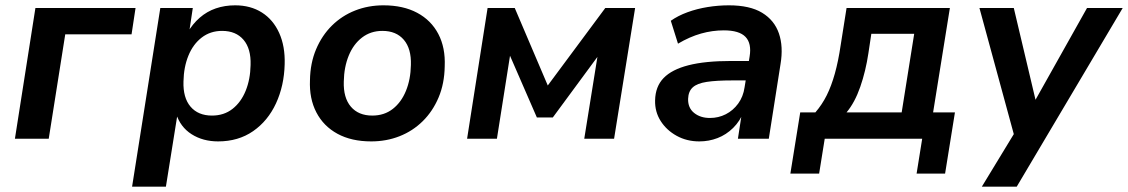

<svg xmlns="http://www.w3.org/2000/svg" viewBox="-20 -521 4236 721"><path d="M36 0 113 -491H489L474 -392H225L163 0Z M476 180 582 -491H704L690 -398H684Q703 -431 730 -454.5Q757 -478 790.5 -489.5Q824 -501 863 -501Q921 -501 963.5 -474Q1006 -447 1028.5 -397Q1051 -347 1049 -280Q1047 -199 1016.5 -133Q986 -67 930.5 -28.5Q875 10 799 10Q742 10 699.5 -17Q657 -44 641 -95H647L603 180ZM776 -87Q821 -87 853 -112Q885 -137 902.5 -180Q920 -223 921 -277Q923 -338 894.5 -371.5Q866 -405 814 -405Q770 -405 737.5 -380Q705 -355 687.5 -312Q670 -269 669 -215Q667 -154 695.5 -120.5Q724 -87 776 -87Z M1374 10Q1300 10 1247.5 -18.5Q1195 -47 1168 -99Q1141 -151 1144 -220Q1145 -284 1167 -336Q1189 -388 1226.5 -425Q1264 -462 1313.5 -481.5Q1363 -501 1420 -501Q1494 -501 1546.5 -473Q1599 -445 1626 -393.5Q1653 -342 1650 -272Q1649 -207 1627 -155Q1605 -103 1567.5 -66Q1530 -29 1480.5 -9.5Q1431 10 1374 10ZM1378 -87Q1423 -87 1455 -112Q1487 -137 1504.5 -180Q1522 -223 1523 -277Q1525 -338 1496.5 -371.5Q1468 -405 1416 -405Q1372 -405 1339.5 -380Q1307 -355 1289.5 -312Q1272 -269 1271 -215Q1269 -154 1297.5 -120.5Q1326 -87 1378 -87Z M1734 0 1811 -491H1913L2037 -200L2253 -491H2365L2286 0H2174L2229 -342H2249L2056 -80H1996L1882 -342H1900L1846 0Z M2606 10Q2559 10 2521 -11Q2483 -32 2461 -66.5Q2439 -101 2440 -144Q2441 -196 2472 -228Q2503 -260 2565.5 -276Q2628 -292 2725 -292H2804L2793 -219H2729Q2670 -219 2634 -213.5Q2598 -208 2581.5 -193Q2565 -178 2564 -150Q2563 -116 2586.5 -97Q2610 -78 2646 -78Q2678 -78 2705.5 -92Q2733 -106 2752 -132Q2771 -158 2776 -193L2795 -309Q2803 -358 2779.5 -382.5Q2756 -407 2698 -407Q2655 -407 2612.5 -395Q2570 -383 2526 -357L2499 -443Q2526 -462 2561.5 -475Q2597 -488 2637 -494.5Q2677 -501 2717 -501Q2796 -501 2842 -473Q2888 -445 2905 -395.5Q2922 -346 2911 -280L2867 0H2751L2767 -104H2774Q2759 -66 2733 -40.5Q2707 -15 2674.5 -2.5Q2642 10 2606 10Z M2948 131 2985 -99H3042Q3067 -128 3084.5 -163Q3102 -198 3115 -244.5Q3128 -291 3137 -352L3159 -491H3547L3484 -99H3566L3529 131H3422L3443 0H3077L3056 131ZM3159 -99H3366L3413 -394H3252L3241 -321Q3231 -254 3210.5 -195Q3190 -136 3159 -99Z M3667 180 3802 -42 3795 12 3658 -491H3787L3876 -115H3851L4062 -491H4196L3798 180Z"/></svg>

Font: Nunito Sans 11pt
Style: Bold Italic
Weight: 700
Italic angle: -9°
Version: Version 3.101;gftools[0.9.27]